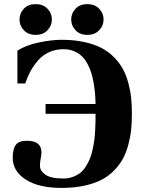

<svg xmlns="http://www.w3.org/2000/svg" viewBox="-20 -901 705 936"><path d="M42 -131.8Q42 -174.8 56.9 -194.8Q71.8 -214.8 110.8 -214.8Q182.1 -214.8 182.1 -158.2Q182.1 -146.5 178.5 -128.7Q174.8 -110.8 174.8 -92.8Q174.8 -68.4 201.2 -49.6Q227.5 -30.8 289.1 -30.8Q314 -30.8 335 -38.6Q356 -46.4 371.1 -58.1Q386.2 -69.8 398.4 -89.4Q410.6 -108.9 418.2 -127.2Q425.8 -145.5 431.4 -171.6Q437 -197.8 439.7 -217.3Q442.4 -236.8 443.8 -264.4Q445.3 -292 445.6 -307.4Q445.8 -322.8 445.8 -346.2H202.1V-394H445.8Q445.3 -420.4 443.4 -443.6Q441.4 -466.8 436.8 -494.9Q432.1 -522.9 425 -545.7Q418 -568.4 406 -590.6Q394 -612.8 378.2 -627.7Q362.3 -642.6 339.6 -651.9Q316.9 -661.1 289.1 -661.1Q250.5 -661.1 218.5 -646.2Q186.5 -631.3 164.6 -605.5Q142.6 -579.6 128.2 -553Q113.8 -526.4 103 -494.1H64.9V-653.8Q105.5 -680.7 168.7 -693.8Q231.9 -707 279.8 -707Q340.3 -707 389.9 -696.3Q439.5 -685.5 474.6 -667.2Q509.8 -648.9 536.4 -621.6Q563 -594.2 579.3 -564.2Q595.7 -534.2 605.7 -496.3Q615.7 -458.5 619.4 -423.1Q623 -387.7 623 -346.2Q623 -304.7 619.4 -269.3Q615.7 -233.9 605.7 -196Q595.7 -158.2 579.6 -128.2Q563.5 -98.1 536.9 -70.6Q510.3 -43 475.1 -24.7Q439.9 -6.3 390.4 4.4Q340.8 15.1 279.8 15.1Q168.9 15.1 105.5 -25.6Q42 -66.4 42 -131.8ZM96.4 -753.4Q75.2 -775.9 75.2 -806.2Q75.2 -836.4 96.4 -858.6Q117.7 -880.9 153.8 -880.9Q189.9 -880.9 211.4 -858.6Q232.9 -836.4 232.9 -806.2Q232.9 -775.9 211.4 -753.4Q189.9 -731 153.8 -731Q117.7 -731 96.4 -753.4ZM348.4 -753.4Q327.1 -775.9 327.1 -806.2Q327.1 -836.4 348.4 -858.6Q369.6 -880.9 405.8 -880.9Q441.9 -880.9 463.4 -858.6Q484.9 -836.4 484.9 -806.2Q484.9 -775.9 463.4 -753.4Q441.9 -731 405.8 -731Q369.6 -731 348.4 -753.4Z"/></svg>

Font: Linguistics Pro
Style: Bold
Weight: 700
Designer: Stefan Peev, Context Ltd
Foundry: Stefan Peev, Context Ltd
Version: Version 001.000